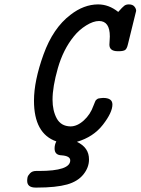

<svg xmlns="http://www.w3.org/2000/svg" viewBox="-20 -639 636 869"><path d="M103 179.2Q103 172.4 104.5 164.1Q106 155.8 116 145.3Q126 134.8 143.1 134.8H155.8Q297.9 134.8 297.9 86.9Q297.9 66.9 258.8 64Q226.6 63 227.1 32.2Q227.1 16.1 234.9 1Q133.8 -34.2 133.8 -183.1Q133.8 -272.9 177 -392.6Q220.2 -512.2 298.8 -571.8Q358.9 -618.7 423.8 -619.1Q472.7 -619.1 515.1 -585Q534.2 -606.9 542.5 -613Q550.8 -619.1 563 -619.1Q580.1 -619.1 588.1 -609.6Q596.2 -600.1 596.2 -589.8Q596.2 -588.9 559.1 -439Q554.2 -417 545.2 -412.1Q536.1 -407.2 518.1 -407.2H513.2Q475.1 -407.2 475.1 -437Q475.1 -441.9 476.1 -453.9Q477.1 -465.8 477.1 -474.1Q477.1 -543.9 428.2 -543.9Q402.3 -543.9 370.1 -523.9Q337.9 -503.9 314 -474.1Q266.1 -415 241.9 -330.6Q217.8 -246.1 217.8 -188Q217.8 -138.2 236.8 -103Q255.9 -67.9 298.8 -66.9Q329.6 -66.9 359.4 -94Q389.2 -121.1 402.8 -160.2Q403.8 -162.1 406 -168Q408.2 -173.8 408.7 -174.8Q409.2 -175.8 411.1 -180.4Q413.1 -185.1 415 -186.5Q417 -188 419.9 -190.4Q422.9 -192.9 426.5 -193.4Q430.2 -193.8 435.5 -194.8Q440.9 -195.8 446.8 -195.8Q488.8 -195.8 488.8 -166Q488.8 -129.9 445.8 -74.5Q402.8 -19 328.1 2.9Q383.3 28.8 382.8 83Q382.8 119.1 357.4 150.6Q332 182.1 284.2 195.8Q233.4 210 147 210H141.1Q103 210 103 179.2Z"/></svg>

Font: CMU Typewriter Text
Style: BoldItalic
Weight: 700
Italic angle: -14.04°
Version: Version 0.7.0